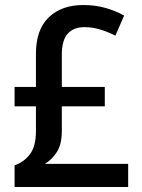

<svg xmlns="http://www.w3.org/2000/svg" viewBox="-20 -744 564 764"><path d="M311 -724Q359 -724 399.5 -712.5Q440 -701 474 -682L439 -602Q410 -617 379 -626.5Q348 -636 316 -636Q273 -636 249.5 -610Q226 -584 226 -526V-398H397V-321H226V-223Q226 -170 206.5 -139.5Q187 -109 159 -92H490V0H38V-86Q77 -100 100 -131.5Q123 -163 123 -222V-321H38V-398H123V-530Q123 -626 174 -675Q225 -724 311 -724Z"/></svg>

Font: Noto Sans Thai SemCond Med
Style: Regular
Weight: 500
Width: 4
Designer: Monotype Design Team
Foundry: Monotype Imaging Inc.
Version: Version 2.002; ttfautohint (v1.8.4.7-5d5b)